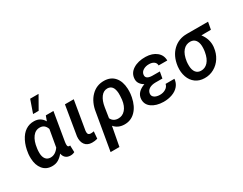

<svg xmlns="http://www.w3.org/2000/svg" viewBox="-102 -1383 2763 2187"><g transform="rotate(-30 1279.5 -289.5)"><path d="M524.9 -528.3 462.4 -156.2Q459 -130.9 460 -118.2Q460.9 -92.8 480 -91.8H486.8L493.2 -93.3L496.1 -3.9Q470.2 10.3 439 9.3Q400.9 8.3 377.9 -12.2Q355 -32.7 348.6 -69.3Q319.3 -32.7 283.2 -11Q247.1 10.7 198.2 9.8Q123 8.8 79.1 -44.7Q35.2 -98.1 31.7 -186.5Q30.3 -216.3 33.2 -245.6L34.7 -255.9Q44.9 -339.8 78.9 -407Q112.8 -474.1 162.6 -506.8Q212.4 -539.6 274.9 -538.1Q359.4 -536.1 400.9 -463.4L424.8 -528.3ZM149.4 -243.2Q146.5 -218.3 147 -190.9Q147.9 -142.1 169.7 -113.8Q191.4 -85.4 231.4 -84.5Q295.9 -83 343.8 -150.9L382.8 -374Q359.9 -440.9 297.9 -442.9Q238.8 -445.3 200.2 -393.8Q161.6 -342.3 150.9 -253.4ZM365.2 -781.7H475.6L379.9 -613.8H306.6Z M792 -528.3 728 -147.9V-126Q729.5 -94.7 766.1 -93.3Q785.2 -93.3 807.1 -97.7L799.3 -4.9Q763.2 5.9 726.6 4.9Q666 3.9 636 -35.9Q606 -75.7 612.3 -142.6L676.3 -528.3Z M937.5 -280.3Q945.3 -334.5 967.5 -383.5Q989.7 -432.6 1024.9 -468.3Q1095.2 -540.5 1196.8 -538.1Q1282.7 -536.1 1331.5 -479.2Q1380.4 -422.4 1384.8 -325.2Q1386.2 -291.5 1382.8 -257.8L1376.5 -217.3Q1355 -108.4 1294.7 -47.9Q1234.4 12.7 1147.9 10.3Q1065.4 8.3 1018.1 -49.3L970.7 203.1H854.5ZM1031.7 -140.1Q1057.1 -85.9 1121.1 -84Q1178.2 -82.5 1216.8 -126.2Q1255.4 -169.9 1265.6 -247.6Q1271 -304.7 1269.5 -334.5Q1265.6 -389.6 1244.9 -416Q1224.1 -442.4 1186 -443.8Q1133.8 -444.8 1099.1 -398.2Q1064.5 -351.6 1052.2 -272.5Z M1457.5 -145Q1462.4 -234.4 1574.7 -274.9Q1544.9 -291 1525.6 -317.6Q1506.3 -344.2 1507.3 -379.4Q1509.8 -454.6 1575.4 -497.1Q1641.1 -539.6 1741.7 -537.6Q1828.6 -535.2 1882.1 -491.7Q1935.5 -448.2 1935.5 -377.9L1821.8 -378.4Q1821.8 -410.6 1797.1 -428.2Q1772.5 -445.8 1734.4 -445.8Q1690.9 -446.8 1658.2 -427.2Q1625.5 -407.7 1620.6 -374.5Q1611.3 -315.4 1697.8 -312.5L1799.8 -312L1784.7 -227.5L1696.8 -228Q1643.1 -228 1610.8 -207.3Q1578.6 -186.5 1574.2 -150.4Q1570.3 -119.6 1595.5 -100.6Q1620.6 -81.5 1665.5 -80.1Q1709.5 -79.1 1744.1 -99.9Q1778.8 -120.6 1785.6 -156.7H1901.9Q1897.5 -104.5 1865.7 -66.4Q1834 -28.3 1780 -8.8Q1726.1 10.7 1664.6 9.8Q1569.3 7.8 1511.7 -33.7Q1454.1 -75.2 1457.5 -145Z M2541 -432.6 2415 -431.2Q2479 -347.7 2470.7 -250.5L2469.2 -239.7Q2461.4 -168.9 2424.8 -111.1Q2388.2 -53.2 2329.8 -20.8Q2271.5 11.7 2204.1 9.8Q2136.2 8.8 2088.4 -26.4Q2040.5 -61.5 2018.8 -123Q1997.1 -184.6 2004.9 -257.3L2005.9 -265.1Q2022.5 -387.7 2096.9 -458.3Q2171.4 -528.8 2279.8 -528.8L2558.6 -528.3ZM2121.1 -255.4Q2118.2 -229 2119.1 -199.2Q2121.1 -145.5 2144.5 -115.2Q2168 -85 2210.4 -84Q2264.6 -82.5 2303 -124.5Q2341.3 -166.5 2355 -247.1L2358.4 -270Q2361.3 -295.4 2360.4 -323.7Q2357.9 -373.5 2335 -402.6Q2312 -431.6 2270.5 -433.1Q2211.9 -434.6 2172.9 -390.1Q2133.8 -345.7 2121.1 -255.4Z"/></g></svg>

Font: Roboto Medium
Style: Italic
Weight: 500
Italic angle: -12°
Designer: Google
Version: Version 2.134; 2016